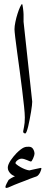

<svg xmlns="http://www.w3.org/2000/svg" viewBox="-20 -657 231 951"><path d="M139.6 -153.3Q139.6 -147.9 138.2 -134.3Q136.7 -120.6 133.8 -103.3Q130.9 -85.9 127.2 -66.9Q123.5 -47.9 119.9 -32.2Q116.2 -16.6 112.3 -6.3Q108.4 3.9 105.5 3.9Q94.7 3.9 94.7 -6.3Q94.7 -9.8 98.9 -28.1Q103 -46.4 103 -75.2Q103 -93.3 99.1 -130.1Q95.2 -167 89.6 -212.6Q84 -258.3 77.4 -307.4Q70.8 -356.4 64.9 -398.9Q59.1 -441.4 55.4 -472.4Q51.8 -503.4 51.8 -512.2Q51.8 -526.9 56.2 -548.1Q60.5 -569.3 66.7 -588.6Q72.8 -607.9 79.3 -622.1Q85.9 -636.2 89.4 -637.2Q90.8 -635.3 92 -628.9Q93.3 -622.6 94.2 -614.7Q95.2 -606.9 95.9 -598.9Q96.7 -590.8 96.7 -585.9V-549.3ZM185.1 177.7Q185.1 179.7 183.3 185.5Q181.6 191.4 178.5 197.5Q175.3 203.6 170.4 209.5Q165.5 215.3 159.7 217.3Q155.8 218.8 147.7 221.4Q139.6 224.1 128.9 228.3Q118.2 232.4 105.2 237.8Q92.3 243.2 79.1 247.6Q47.4 259.8 32.5 266.8Q17.6 273.9 12.2 273.9Q6.8 273.9 6.8 268.6Q6.8 266.1 8.8 261.2Q10.7 256.3 13.4 251.2Q16.1 246.1 18.8 241.2Q21.5 236.3 22.5 234.4Q24.4 232.4 28.6 229.7Q32.7 227.1 37.6 224.1Q42.5 221.2 47.1 219.2Q51.8 217.3 54.2 215.8Q48.8 214.4 42.7 210.9Q36.6 207.5 31.5 202.1Q26.4 196.8 22.5 189.7Q18.6 182.6 18.6 173.3Q18.6 165.5 22.5 156.2Q26.4 147 32.5 137.7Q38.6 128.4 46.1 119.4Q53.7 110.4 61 102.5Q73.2 90.3 82.3 83.5Q91.3 76.7 98.1 73.7Q105 70.8 110.8 70.3Q116.7 69.8 123 69.8Q137.2 69.8 144 81.1Q150.9 92.3 150.9 105Q150.9 108.4 148.9 114.7Q147 121.1 144 127.7Q141.1 134.3 138.2 138.7Q135.3 143.1 133.3 143.1Q130.9 143.1 125.7 140.9Q120.6 138.7 114 136Q107.4 133.3 100.3 131.1Q93.3 128.9 87.4 128.9Q76.7 128.9 66.7 136.7Q56.6 144.5 56.6 151.4Q56.6 153.3 63.7 158.9Q70.8 164.6 81.5 170.7Q92.3 176.8 104.2 181.4Q116.2 186 125.5 187Q133.3 185.1 142.3 183.1Q151.4 181.2 159.4 179.4Q167.5 177.7 173.3 176.5Q179.2 175.3 181.2 174.8Q182.6 174.8 183.8 175Q185.1 175.3 185.1 177.7Z"/></svg>

Font: Accordance
Style: Italic
Weight: 400
Italic angle: -11°
Version: Version 1.2 (build January 31, 2020) Miklal Software Solutio